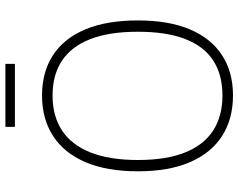

<svg xmlns="http://www.w3.org/2000/svg" viewBox="-110 -806 926 747"><g transform="rotate(-90 353.5 -433.0)"><path d="M355 10Q264 10 197.8 -32.2Q131.5 -74.5 95.8 -157Q60 -239.5 60 -360Q60 -481.5 95.8 -564.5Q131.5 -647.5 197.8 -690.2Q264 -733 355 -733Q446 -733 511.5 -690.5Q577 -648 612 -565Q647 -482 647 -360Q647 -239.5 612 -157.2Q577 -75 511.5 -32.5Q446 10 355 10ZM355 -31Q436 -31 491.2 -67Q546.5 -103 574.8 -176.2Q603 -249.5 603 -360Q603 -472 574.2 -545.5Q545.5 -619 490.2 -655.5Q435 -692 355 -692Q275 -692 219 -655.2Q163 -618.5 133.5 -544.8Q104 -471 104 -360Q104 -249 133.5 -176Q163 -103 219 -67Q275 -31 355 -31ZM233 -838.5V-875.5H478V-838.5Z"/></g></svg>

Font: Public Sans Thin Thin
Style: Regular
Weight: 250
Version: Version 2.001